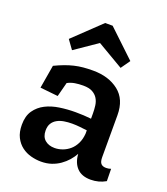

<svg xmlns="http://www.w3.org/2000/svg" viewBox="-128 -769 754 869"><g transform="rotate(20 248.5 -334.5)"><path d="M73 -416Q98 -428 119.5 -436Q141 -444 162 -449Q183 -454 204.5 -456Q226 -458 252 -458Q327 -458 375.5 -420Q424 -382 424 -306V-104Q424 -82 432 -73Q440 -64 457 -64Q462 -64 468.5 -65Q475 -66 480 -68L481 -9Q448 10 409 10Q366 10 343 -14Q320 -38 317 -79V-81Q307 -63 293 -47Q279 -31 260.5 -18Q242 -5 219.5 2.5Q197 10 170 10Q146 10 121.5 3.5Q97 -3 77 -18Q57 -33 44.5 -57.5Q32 -82 32 -118Q32 -160 50.5 -186.5Q69 -213 98.5 -228Q128 -243 165.5 -248.5Q203 -254 241 -254Q261 -254 280.5 -253Q300 -252 317 -250V-275Q317 -295 314.5 -313.5Q312 -332 303 -346.5Q294 -361 277.5 -370Q261 -379 233 -379Q212 -379 193.5 -376Q175 -373 158 -364L140 -295L54 -304ZM364 -512 238 -586 130 -512 99 -555 229 -679H265L395 -556ZM317 -194Q300 -196 282 -198Q264 -200 245 -200Q225 -200 206.5 -197Q188 -194 173.5 -186Q159 -178 150.5 -164.5Q142 -151 142 -130Q142 -100 160 -84.5Q178 -69 207 -69Q226 -69 245 -76Q264 -83 279.5 -96.5Q295 -110 305 -130.5Q315 -151 317 -178Z"/></g></svg>

Font: Zilla Slab SemiBold
Style: Regular
Weight: 600
Designer: Typotheque.com
Foundry: Typotheque type foundry
Version: Version 1.1; 2017